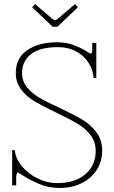

<svg xmlns="http://www.w3.org/2000/svg" viewBox="-20 -919 565 949"><path d="M139 -883 153 -899 241 -824Q248 -819 252 -819Q256 -819 263 -824L351 -899L365 -883L264 -787H240ZM69 -67Q65 -67 62.5 -59.5Q60 -52 60 -42V-3H40V-177H53Q57 -135 88 -97.5Q119 -60 166 -37Q213 -14 263 -14Q350 -14 401.5 -57.5Q453 -101 453 -173Q453 -219 426.5 -252.5Q400 -286 361 -309Q322 -332 257 -363Q190 -395 151 -418Q112 -441 85 -476Q58 -511 58 -558Q58 -632 114.5 -671Q171 -710 261 -710Q310 -710 346.5 -695.5Q383 -681 404 -667.5Q425 -654 427 -654Q436 -654 436 -670V-707H456V-533H443Q437 -599 388.5 -642.5Q340 -686 265 -686Q178 -686 133.5 -651.5Q89 -617 89 -558Q89 -517 114 -487Q139 -457 175.5 -435.5Q212 -414 274 -386Q344 -353 385.5 -328.5Q427 -304 456 -266Q485 -228 485 -175Q485 -121 458 -79Q431 -37 383.5 -13.5Q336 10 276 10Q218 10 170.5 -11Q123 -32 96.5 -49.5Q70 -67 69 -67Z"/></svg>

Font: Taviraj Thin
Style: Regular
Weight: 100
Designer: Katatrad Team
Foundry: CadsonDemak
Version: Version 1.030